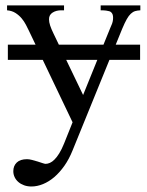

<svg xmlns="http://www.w3.org/2000/svg" viewBox="-20 -467 540 704"><path d="M284.7 -118.7 336.9 -247.6H222.7ZM494.6 -429.2Q483.9 -428.7 475.6 -426.3Q467.3 -423.8 459.7 -416.7Q452.1 -409.7 444.8 -396.7Q437.5 -383.8 428.2 -361.8L404.3 -303.2H493.7V-247.6H381.3L246.1 84.5Q233.4 116.2 216.1 140.9Q198.7 165.5 179 182.4Q159.2 199.2 137.7 208Q116.2 216.8 95.2 216.8Q80.6 216.8 68.4 212.4Q56.2 208 47.4 200.4Q38.6 192.9 33.7 182.6Q28.8 172.4 28.8 160.6Q28.8 141.1 41.5 128.9Q54.2 116.7 79.1 116.7Q86.9 116.7 97.4 119.4Q107.9 122.1 117.9 125.2Q127.9 128.4 136 131.1Q144 133.8 147 133.8Q154.8 133.8 163.1 130.1Q171.4 126.5 179.9 117.9Q188.5 109.4 197.3 95.2Q206.1 81.1 214.8 59.6L246.1 -18.6L136.7 -247.6H8.8V-303.2H110.4L85.4 -355.5Q81.1 -364.3 75 -376.2Q68.8 -388.2 59.6 -399.4Q50.3 -410.6 37.1 -419.2Q23.9 -427.7 5.9 -429.2V-447.3H214.8V-429.2H204.1Q186 -429.2 172.9 -420.9Q159.7 -412.6 159.7 -396.5Q159.7 -386.2 163.8 -373.5Q168 -360.8 176.3 -343.8L195.8 -303.2H359.4L384.8 -365.7Q388.2 -372.6 390.9 -380.1Q393.6 -387.7 394.3 -394.8Q395 -401.9 394.3 -408Q393.6 -414.1 390.6 -418.5Q389.2 -420.4 387.2 -422.4Q385.3 -424.3 380.9 -425.8Q376.5 -427.2 368.9 -428.2Q361.3 -429.2 349.1 -429.2V-447.3H494.6Z"/></svg>

Font: Doulos SIL Compact
Style: Regular
Weight: 400
Designer: Walt Agee, Victor Gaultney, Peter Martin, Debbi Hosken
Foundry: SIL International
Version: Version 4.110; 2011; Maintenance release ; LnSpcTght